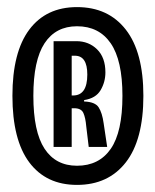

<svg xmlns="http://www.w3.org/2000/svg" viewBox="-20 -717 438 541"><path d="M197 -196Q110 -196 62.5 -259.5Q15 -323 15 -447Q15 -570 62.5 -633.5Q110 -697 197 -697Q285 -697 334.5 -633.5Q384 -570 384 -447Q384 -323 334.5 -259.5Q285 -196 197 -196ZM197 -250Q259 -250 292 -297.5Q325 -345 325 -447Q325 -547 292 -595Q259 -643 197 -643Q137 -643 105.5 -595Q74 -547 74 -447Q74 -346 105.5 -298Q137 -250 197 -250ZM131 -303V-601H195Q230 -601 253.5 -578Q277 -555 277 -513Q277 -486 263.5 -463Q250 -440 217 -435V-431Q248 -430 258 -414.5Q268 -399 272 -370L282 -303H230L223 -361Q221 -385 215 -398.5Q209 -412 189 -412H182V-303ZM182 -448H186Q226 -448 226 -507Q226 -560 191 -560H182Z"/></svg>

Font: Bricolage Grotesque 48pt Condensed Light
Style: Regular
Weight: 300
Width: 3
Designer: Mathieu Triay
Foundry: Atelier Triay
Version: Version 1.000; ttfautohint (v1.8.4.7-5d5b);gftools[0.9.32]